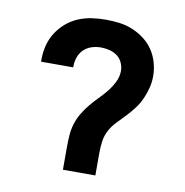

<svg xmlns="http://www.w3.org/2000/svg" viewBox="-65 -591 630 653"><g transform="rotate(10 250.0 -264.0)"><path d="M194 0V-78Q194 -99 195.5 -119.5Q197 -140 203 -159.5Q209 -179 219.5 -196.5Q230 -214 243 -230Q256 -246 270.5 -260.5Q285 -275 298 -291Q311 -307 320.5 -326Q330 -345 330 -365Q330 -380 323.5 -394Q317 -408 305 -416.5Q293 -425 278.5 -428.5Q264 -432 249 -432Q233 -432 217.5 -427Q202 -422 190.5 -411Q179 -400 173.5 -384.5Q168 -369 168 -353Q168 -352 168 -351Q168 -350 168 -349H57Q57 -351 57 -353Q57 -355 57 -358Q57 -382 63 -405.5Q69 -429 82 -449.5Q95 -470 113.5 -486Q132 -502 154.5 -511.5Q177 -521 201 -524.5Q225 -528 249 -528Q273 -528 296.5 -525Q320 -522 342 -513Q364 -504 383 -489.5Q402 -475 415 -455.5Q428 -436 434.5 -413Q441 -390 441 -366Q441 -346 436 -326Q431 -306 422.5 -287Q414 -268 401.5 -251.5Q389 -235 375 -220Q361 -205 346.5 -190.5Q332 -176 322 -158Q312 -140 309 -119.5Q306 -99 306 -78V0Z"/></g></svg>

Font: Zed Mono
Style: Bold
Weight: 700
Monospace: yes
Designer: Belleve Invis
Foundry: Belleve Invis
Version: Version 1.0.0; ttfautohint (v1.8.4)